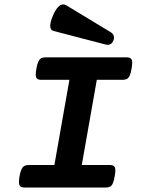

<svg xmlns="http://www.w3.org/2000/svg" viewBox="-20 -835 640 855"><path d="M568.8 -554.7Q568.8 -544.9 565.9 -529.3Q562.5 -508.8 557.4 -498Q552.2 -487.3 545.2 -483.4Q538.1 -479.5 526.4 -479.5H411.1L344.2 -100.1H469.2Q481.9 -100.1 487.8 -95Q493.7 -89.8 493.7 -75.7Q493.7 -65.9 490.7 -49.8Q487.3 -29.3 482.4 -18.6Q477.5 -7.8 470.5 -3.9Q463.4 0 451.7 0H89.4Q76.2 0 70.3 -5.4Q64.5 -10.7 64.5 -24.9Q64.5 -37.1 66.9 -49.8Q72.3 -79.6 81.1 -89.8Q89.8 -100.1 106.9 -100.1H222.2L289.1 -479.5H164.1Q150.9 -479.5 145 -484.6Q139.2 -489.7 139.2 -503.9Q139.2 -514.2 142.1 -529.3Q145.5 -549.8 150.6 -560.5Q155.8 -571.3 162.8 -575.4Q169.9 -579.6 181.6 -579.6H543.9Q557.1 -579.6 563 -574.2Q568.8 -568.8 568.8 -554.7ZM487.8 -667.5Q487.8 -661.6 485.4 -655.3Q481.9 -646 475.3 -640.6Q468.8 -635.3 460 -635.3Q455.1 -635.3 452.1 -636.2L217.8 -697.3Q203.6 -701.2 203.6 -719.7Q203.6 -737.3 216.3 -767.1Q237.8 -815.4 261.7 -815.4Q268.1 -815.4 274.9 -811.5L474.1 -690.9Q480.5 -687 484.1 -680.7Q487.8 -674.3 487.8 -667.5Z"/></svg>

Font: Courier Prime
Style: Bold Italic
Weight: 700
Italic angle: -10°
Designer: Alan Dague-Greene
Foundry: Quote-Unquote Apps
Version: Version 3.018